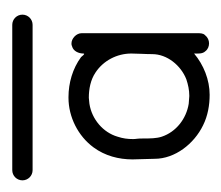

<svg xmlns="http://www.w3.org/2000/svg" viewBox="-46 -326 370 321"><g transform="rotate(-90 139.5 -165.0)"><path d="M259 -330H16C6.6 -330 -1 -322.4 -1 -313C-1 -303.6 6.6 -296 16 -296H259C268.4 -296 276 -303.6 276 -313C276 -322.4 268.4 -330 259 -330ZM137 -236C105 -236 73 -220 54 -194C40 -175 34 -152 34 -129C34 -117 35 -104 35 -92C35 -58 60 -26 91 -11C107 -3 125 0 142 0C167 0 192 -10 211 -26C211 -20 210 -12 215 -7C218 -3 223 -1 228 -1C233 -1 238 -3 242 -8C245 -11 245 -16 245 -21V-214C245 -223 236 -231 228 -231C226 -231 225 -231 223 -230C215 -228 211 -219 211 -211C211 -207 206 -214 205 -215C186 -229 162 -236 138 -236ZM137 -202C152 -202 167 -199 179 -191C199 -178 211 -155 211 -131C211 -120 210 -108 210 -96C210 -71 191 -48 168 -39C159 -36 150 -34 140 -34C136 -34 131 -35 127 -35C102 -39 80 -56 72 -80C69 -89 69 -100 69 -110C69 -123 68 -122 68 -128C68 -137 69 -145 72 -154C79 -178 101 -197 127 -201C130 -201 134 -202 137 -202Z"/></g></svg>

Font: LetsTrace
Style: basic
Weight: 500
Version: Version 002.000